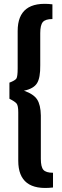

<svg xmlns="http://www.w3.org/2000/svg" viewBox="-20 -790 316 978"><path d="M247 -768V-693Q211 -693 198 -677.5Q185 -662 185 -621V-458Q186 -394 168.5 -366Q151 -338 102 -328Q151 -311 169 -283.5Q187 -256 188 -202V19Q188 60 201 75Q214 90 250 90V165Q73 186 73 29V-218Q73 -252 64.5 -262.5Q56 -273 28 -287V-369Q57 -380 63.5 -390Q70 -400 70 -442V-632Q70 -789 247 -768Z"/></svg>

Font: Exo 2 Semi Bold Condensed
Style: Regular
Weight: 600
Width: 3
Designer: Natanael Gama
Version: Version 1.001;PS 001.001;hotconv 1.0.70;makeotf.lib2.5.58329